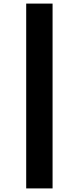

<svg xmlns="http://www.w3.org/2000/svg" viewBox="-20 -830 439 1070"><path d="M126 220V-810H273V220Z"/></svg>

Font: Mplus 1p ExtraBold
Style: Regular
Weight: 800
Version: Version 1.061